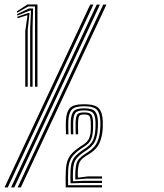

<svg xmlns="http://www.w3.org/2000/svg" viewBox="-68 -820 716 840"><path d="M85.2 -440.4V-791.8H55.9L6.9 -764.2L6.3 -770.7L51.9 -800.4H95.9V-440.4ZM42.5 -440.4V-684L52.4 -752.8L49.8 -752.8L8.3 -740.3L8 -746.8L55.3 -763.2H61.3L53.2 -688.5V-440.4ZM63.9 -440.4V-693L67.6 -773.7H62.3L7.7 -751.9L7.2 -758.4L59 -782.9H76.7L74.5 -697.5V-440.4ZM-19.7 0 355.1 -800H369.3L-5.4 0ZM-48.1 0 326.6 -800H340.7L-34 0ZM9 0 383.7 -800H397.8L23.1 0ZM261.7 -34.6Q261.3 -43 261.3 -51.4Q261.3 -59.8 261.8 -70.4Q262.8 -91.3 266.5 -104Q270.3 -116.7 278.3 -125.4Q286.3 -134.2 299.8 -143.6L319.7 -156.6Q336.5 -168 347.6 -182.3Q358.7 -196.6 364.5 -218.5Q368.5 -232.5 370 -251.1Q371.5 -269.7 371.1 -287.9Q370.3 -323.8 356.2 -339.4Q342.1 -355.1 300 -355.1Q258.5 -355.1 245.4 -339.6Q232.2 -324.2 230.9 -289.1Q230.4 -274.8 230.7 -260.9Q231 -247.1 231.3 -232.2H220.6Q220.1 -248.4 219.9 -263Q219.8 -277.5 220.2 -289.3Q221.6 -328.9 237.1 -346.5Q252.5 -364 300 -364Q348.1 -364 364.3 -345.9Q380.6 -327.7 381.8 -287.9Q382.2 -273.6 381.5 -260.3Q380.8 -247 378.9 -235.4Q377.1 -223.7 374.2 -214.3Q367.9 -190.8 355.7 -175.4Q343.4 -160 324.9 -148.2L304.6 -135.3Q293.2 -127.4 286.6 -120Q280.1 -112.5 276.9 -101.5Q273.8 -90.6 272.5 -71.7Q272.2 -65.7 272.3 -56.5Q272.4 -47.4 272.7 -42.7L317.1 -48.3H378.4V-38.6H309.7ZM219.6 0Q218.7 -22.9 219 -37.3Q219.3 -51.6 219.9 -72Q221 -99.7 227.7 -117.9Q234.4 -136.2 247.7 -149.9Q260.9 -163.6 281 -177.2L300.7 -190Q311.6 -197.8 318.1 -207.8Q324.6 -217.8 327.3 -233.7Q329 -243.5 329.4 -259.3Q329.8 -275.1 329.1 -287.5Q328.1 -304.4 323.5 -311.8Q318.9 -319.2 300 -319.2Q282.4 -319.2 278.7 -312.6Q274.9 -306 273.6 -288.9Q273 -278.9 273.4 -263.3Q273.7 -247.7 274 -232.2H263.3Q263 -245 262.7 -262Q262.5 -279 262.9 -288.9Q264.3 -310.1 270.2 -319.1Q276.2 -328.2 300 -328.2Q324.2 -328.2 331.2 -318.8Q338.1 -309.3 339.1 -287.6Q339.5 -276.1 339.2 -259.3Q338.8 -242.6 336.3 -230.2Q333.3 -212.8 325.7 -201.7Q318.1 -190.6 305.8 -182.2L286 -169.1Q268.1 -156.9 256 -144.2Q243.8 -131.5 237.5 -114.4Q231.1 -97.3 230.2 -71.4Q229.8 -52.4 229.6 -39.6Q229.4 -26.7 230 -9.7H378.4V0ZM240.6 -18.1Q239.8 -32.4 239.9 -43.5Q240 -54.6 240.5 -71.3Q241.2 -95.3 246.5 -110.7Q251.8 -126.2 262.6 -137.7Q273.4 -149.2 290.3 -161L310 -174.1Q323.3 -183.3 332.3 -195.4Q341.4 -207.5 345.7 -227.3Q348.5 -238.5 349.4 -256.1Q350.4 -273.6 349.7 -287.7Q348.7 -314.6 338.9 -325.9Q329.2 -337.1 300 -337.1Q270.3 -337.1 261.9 -326Q253.6 -314.8 252.3 -288.9Q251.8 -276.9 252.1 -262.1Q252.4 -247.2 252.7 -232.2H241.9Q241.7 -246.4 241.4 -261.5Q241.1 -276.6 241.6 -289Q242.9 -319.9 254 -333Q265 -346.1 300 -346.1Q335.9 -346.1 347.7 -332.6Q359.4 -319.1 360.4 -287.7Q360.8 -275.9 360.3 -264Q359.8 -252.2 358.5 -241.7Q357.3 -231.3 355 -223.4Q349.8 -201.3 339.5 -188.5Q329.2 -175.7 314.8 -165.5L294.6 -151.8Q278.1 -140 268.9 -129Q259.7 -118.1 255.8 -104.5Q251.9 -90.9 251.2 -70.9Q250.8 -58.7 250.8 -47.6Q250.8 -36.5 251.4 -27L299 -29H378.4V-19.3H286.7Z"/></svg>

Font: Big Shoulders Inline Thin
Style: Regular
Weight: 100
Designer: Patric King
Foundry: XO Type Co
Version: Version 2.002